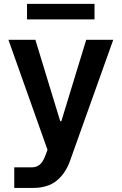

<svg xmlns="http://www.w3.org/2000/svg" viewBox="-20 -747 616 972"><path d="M146 204.5H52.2V100.1H142.8Q164.8 99.8 181.1 86.5Q197.4 73.2 209.5 40.8L220.5 11.4L22.7 -545.5H159.1L284.8 -133.5H290.5L416.5 -545.5H553.3L334.9 66.1Q311.8 131.4 266.5 168Q221.2 204.5 146 204.5ZM458.5 -727.3V-648.8H116.8V-727.3Z"/></svg>

Font: Inter Zeller Semi Bold
Style: Regular
Weight: 600
Designer: Rasmus Andersson; Joe Bland
Foundry: zeller
Version: Version 3.015;git-dec3a8cb1